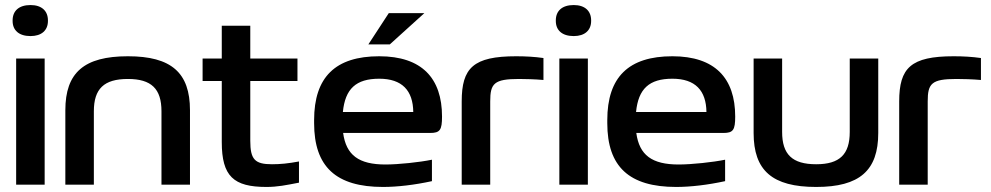

<svg xmlns="http://www.w3.org/2000/svg" viewBox="-20 -732 3927 761"><path d="M44 -500V0H157V-500ZM30 -649C30 -612 55 -589 101 -589C145 -589 170 -612 170 -649V-651C170 -689 145 -712 101 -712C55 -712 30 -689 30 -651Z M239 -295V0H352V-291C352 -380 392 -419 487 -419C580 -419 620 -380 620 -291V0H733V-295C733 -444 659 -509 487 -509C313 -509 239 -444 239 -295Z M1058 -81C990 -81 972 -100 972 -174V-411H1159V-500H972V-630H859V-500H783V-411H859V-169C859 -33 906 9 1036 9C1080 9 1113 2 1165 -8V-92C1122 -84 1091 -81 1058 -81Z M1732 -270C1732 -422 1652 -509 1483 -509C1310 -509 1225 -427 1225 -256V-244C1225 -71 1312 9 1498 9C1555 9 1623 1 1692 -14V-99C1644 -89 1559 -80 1508 -80C1402 -80 1352 -117 1340 -205H1685C1724 -205 1732 -217 1732 -270ZM1339 -288C1348 -380 1391 -420 1483 -420C1574 -420 1617 -373 1618 -288ZM1440 -556H1525L1662 -680H1521Z M2037 -419C2060 -419 2101 -418 2134 -415V-502C2099 -507 2063 -509 2026 -509C1856 -509 1810 -463 1810 -330V0H1923V-330C1923 -401 1938 -419 2037 -419Z M2197 -500V0H2310V-500ZM2183 -649C2183 -612 2208 -589 2254 -589C2298 -589 2323 -612 2323 -649V-651C2323 -689 2298 -712 2254 -712C2208 -712 2183 -689 2183 -651Z M2894 -270C2894 -422 2814 -509 2645 -509C2472 -509 2387 -427 2387 -256V-244C2387 -71 2474 9 2660 9C2717 9 2785 1 2854 -14V-99C2806 -89 2721 -80 2670 -80C2564 -80 2514 -117 2502 -205H2847C2886 -205 2894 -217 2894 -270ZM2501 -288C2510 -380 2553 -420 2645 -420C2736 -420 2779 -373 2780 -288Z M2967 -205C2967 -56 3041 9 3215 9C3387 9 3461 -56 3461 -205V-500H3348V-209C3348 -120 3308 -81 3215 -81C3120 -81 3080 -120 3080 -209V-500H2967Z M3771 -419C3794 -419 3835 -418 3868 -415V-502C3833 -507 3797 -509 3760 -509C3590 -509 3544 -463 3544 -330V0H3657V-330C3657 -401 3672 -419 3771 -419Z"/></svg>

Font: LT Wave Medium
Style: Regular
Weight: 500
Designer: Daniel Lyons
Version: Version 2.5 (Glyphs App)